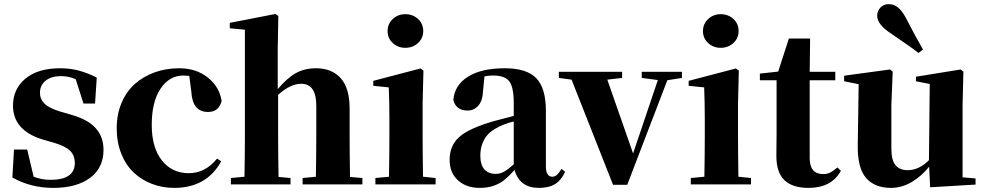

<svg xmlns="http://www.w3.org/2000/svg" viewBox="-20 -894 4778 931"><path d="M272 -353 331.1 -335.9Q408.7 -313 445.3 -271.2Q481.9 -229.5 481.9 -167Q481.9 -80.1 416.7 -31.5Q351.6 17.1 237.8 17.1Q129.4 17.1 40 -33.2L47.9 -168.9H111.8L143.1 -37.1Q181.6 -22 225.1 -22Q342.8 -22 342.8 -104Q342.8 -138.2 321.8 -160.9Q300.8 -183.6 244.1 -201.2L186 -217.8Q43 -262.2 43 -381.8Q43 -462.9 103.5 -512.9Q164.1 -563 272 -563Q319.8 -563 361.1 -552Q402.3 -541 449.2 -518.1L440.9 -392.1H384.8L347.2 -509.8Q314.5 -524.9 274.9 -524.9Q229 -524.9 201.4 -502.9Q173.8 -481 173.8 -443.8Q173.8 -413.6 195.3 -391.8Q216.8 -370.1 272 -353Z M907.7 -449.2 897.9 -525.9Q878.4 -527.8 869.6 -527.8Q801.3 -527.8 758.5 -464.1Q715.8 -400.4 715.8 -288.1Q715.8 -178.2 764.9 -116.2Q814 -54.2 895.5 -54.2Q975.6 -54.2 1032.7 -125L1052.7 -111.8Q981.4 17.1 824.7 17.1Q767.6 17.1 717 -2.2Q666.5 -21.5 628.4 -57.4Q590.3 -93.3 568.1 -148.7Q545.9 -204.1 545.9 -272Q545.9 -339.8 569.6 -395.5Q593.3 -451.2 634.5 -487.5Q675.8 -523.9 730.7 -543.5Q785.6 -563 848.6 -563Q931.6 -563 988 -517.8Q1044.4 -472.7 1054.7 -403.8Q1040.5 -351.1 988.8 -351.1Q913.1 -351.1 907.7 -449.2Z M1677.2 -36.1 1737.3 -30.8V0H1447.3V-30.8L1511.7 -37.1Q1513.7 -153.3 1513.7 -237.8V-381.8Q1513.7 -487.8 1440.4 -487.8Q1388.2 -487.8 1328.6 -434.1V-237.8Q1328.6 -154.3 1330.6 -36.1L1388.7 -30.8V0H1099.6V-30.8L1165.5 -37.1Q1167.5 -155.3 1167.5 -237.8V-750L1094.2 -756.8V-783.2L1315.4 -826.2L1329.6 -816.9L1326.7 -655.8V-461.9Q1372.6 -516.1 1414.8 -539.6Q1457 -563 1512.7 -563Q1588.9 -563 1632.1 -514.9Q1675.3 -466.8 1675.3 -368.2V-237.8Q1675.3 -152.3 1677.2 -36.1Z M1945.3 -662.1Q1909.7 -662.1 1884.5 -685.3Q1859.4 -708.5 1859.4 -743.2Q1859.4 -778.3 1884.5 -801.8Q1909.7 -825.2 1945.3 -825.2Q1981.9 -825.2 2007.1 -802Q2032.2 -778.8 2032.2 -743.2Q2032.2 -708.5 2006.8 -685.3Q1981.4 -662.1 1945.3 -662.1ZM2031.2 -37.1 2092.3 -30.8V0H1800.3V-30.8L1866.2 -37.1Q1868.2 -155.3 1868.2 -237.8V-317.9Q1868.2 -394 1865.2 -470.2L1790 -478V-502L2019 -562L2033.2 -551.8L2029.3 -392.1V-237.8Q2029.3 -153.3 2031.2 -37.1Z M2703.1 -75.2 2720.2 -61Q2701.7 -20 2671.6 -1.5Q2641.6 17.1 2593.3 17.1Q2499.5 17.1 2475.1 -69.8Q2446.8 -38.6 2425.8 -21.5Q2404.8 -4.4 2374.8 6.3Q2344.7 17.1 2306.2 17.1Q2240.7 17.1 2200.4 -19.8Q2160.2 -56.6 2160.2 -119.1Q2160.2 -188 2206.8 -229.7Q2253.4 -271.5 2373 -306.2Q2417 -318.4 2471.2 -332V-393.1Q2471.2 -470.7 2449.7 -499.3Q2428.2 -527.8 2371.1 -527.8Q2349.1 -527.8 2329.1 -523.9L2322.3 -453.1Q2320.3 -405.3 2299.3 -381.6Q2278.3 -357.9 2247.1 -357.9Q2219.7 -357.9 2201.9 -371.1Q2184.1 -384.3 2178.2 -409.2Q2184.1 -481 2249 -522Q2314 -563 2428.2 -563Q2534.2 -563 2580.6 -514.6Q2627 -466.3 2627 -356.9V-87.9Q2627 -37.1 2658.2 -37.1Q2669.9 -37.1 2679.4 -45.2Q2689 -53.2 2703.1 -75.2ZM2471.2 -97.2V-305.2Q2442.9 -297.9 2420.9 -289.3Q2398.9 -280.8 2377 -267.1Q2355 -253.4 2340.8 -236.3Q2326.7 -219.2 2317.9 -194.6Q2309.1 -169.9 2309.1 -139.2Q2309.1 -95.2 2328.6 -73Q2348.1 -50.8 2384.3 -50.8Q2404.3 -50.8 2423.6 -61.3Q2442.9 -71.8 2471.2 -97.2Z M3286.6 -545.9V-516.1L3215.8 -504.9L3021.5 2H2952.6L2751.5 -507.8L2689.9 -516.1V-545.9H2996.6V-516.1L2924.8 -507.8L3049.8 -149.9L3169.9 -505.9L3091.8 -516.1V-545.9Z M3474.6 -662.1Q3439 -662.1 3413.8 -685.3Q3388.7 -708.5 3388.7 -743.2Q3388.7 -778.3 3413.8 -801.8Q3439 -825.2 3474.6 -825.2Q3511.2 -825.2 3536.4 -802Q3561.5 -778.8 3561.5 -743.2Q3561.5 -708.5 3536.1 -685.3Q3510.7 -662.1 3474.6 -662.1ZM3560.5 -37.1 3621.6 -30.8V0H3329.6V-30.8L3395.5 -37.1Q3397.5 -155.3 3397.5 -237.8V-317.9Q3397.5 -394 3394.5 -470.2L3319.3 -478V-502L3548.3 -562L3562.5 -551.8L3558.6 -392.1V-237.8Q3558.6 -153.3 3560.5 -37.1Z M4040.5 -82 4057.6 -65.9Q4012.2 17.1 3900.4 17.1Q3822.3 17.1 3783.2 -20.8Q3744.1 -58.6 3744.6 -140.1Q3744.6 -158.7 3745.1 -193.1Q3745.6 -227.5 3745.6 -249V-504.9H3664.6V-537.1L3753.4 -546.9L3805.2 -707H3908.2L3906.2 -545.9H4030.3V-504.9H3906.2V-127Q3906.2 -49.8 3972.2 -49.8Q3990.2 -49.8 4005.1 -57.1Q4020 -64.5 4040.5 -82Z M4455.6 -653.8 4433.6 -637.2Q4405.3 -660.2 4304.2 -729Q4233.4 -774.4 4233.4 -816.9Q4233.4 -842.3 4250 -858.2Q4266.6 -874 4288.6 -874Q4313.5 -874 4333.7 -858.2Q4354 -842.3 4372.6 -807.1Q4422.9 -709.5 4455.6 -653.8ZM4647.5 -34.2 4710.4 -28.8V1L4490.2 14.2L4485.4 -85.9Q4448.7 -39.6 4400.6 -11.2Q4352.5 17.1 4300.3 17.1Q4221.2 17.1 4179.4 -31.2Q4137.7 -79.6 4139.2 -189L4143.6 -485.8L4073.2 -500V-526.9L4295.4 -557.1L4308.6 -546.9L4302.2 -383.8V-173.8Q4302.2 -116.7 4322.5 -92.8Q4342.8 -68.8 4381.3 -68.8Q4436 -68.8 4484.4 -117.2L4488.3 -486.8L4421.4 -500V-522L4638.2 -557.1L4651.4 -546.9L4647.5 -383.8Z"/></svg>

Font: Noto Serif JP Black
Style: Regular
Weight: 900
Designer: Ryoko NISHIZUKA  (kana & ideographs); Frank Grießhammer (Latin, Greek & Cyrillic); Wenlong ZHANG  (bopomofo); Sandoll Co
Foundry: Adobe Systems Incorporated
Version: Version 1.001;PS 1.001;hotconv 16.6.54;makeotf.lib2.5.65590